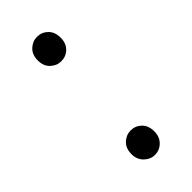

<svg xmlns="http://www.w3.org/2000/svg" viewBox="-178 -553 606 606"><g transform="rotate(-45 125.0 -250.5)"><path d="M125 -405Q105 -405 89.5 -419.5Q74 -434 74 -459Q74 -485 89.5 -499.5Q105 -514 125 -514Q146 -514 161 -499.5Q176 -485 176 -459Q176 -434 161 -419.5Q146 -405 125 -405ZM125 13Q105 13 89.5 -2Q74 -17 74 -41Q74 -67 89.5 -81.5Q105 -96 125 -96Q146 -96 161 -81.5Q176 -67 176 -41Q176 -17 161 -2Q146 13 125 13Z"/></g></svg>

Font: Noto Sans KR Thin Light
Style: Regular
Weight: 300
Version: Version 2.004-H2;hotconv 1.0.118;makeotfexe 2.5.65603